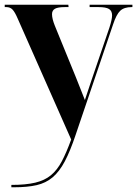

<svg xmlns="http://www.w3.org/2000/svg" viewBox="-20 -556 580 812"><path d="M28 226Q89 226 129 216.5Q169 207 195.5 185Q222 163 241.5 126Q261 89 281 34L55 -477Q43 -505 33 -515.5Q23 -526 7 -526H0V-536H269L270 -526H254Q225 -526 212.5 -519Q200 -512 200 -496Q200 -486 203 -474Q206 -462 212 -447L301 -229Q316 -191 324 -171Q332 -151 339 -133Q346 -154 353 -175Q360 -196 366 -214L443 -440Q454 -474 454 -491Q454 -510 441 -518Q428 -526 397 -526H359V-536H540V-526H537Q505 -526 488.5 -510.5Q472 -495 458 -452L300 14Q277 83 254 126.5Q231 170 202.5 194Q174 218 135 227Q96 236 40 236H28Z"/></svg>

Font: Noto Serif Display SemiCondensed
Style: Bold
Weight: 700
Width: 4
Designer: Monotype Design Team
Foundry: Monotype Imaging Inc.
Version: Version 2.009